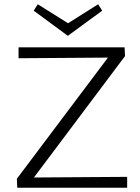

<svg xmlns="http://www.w3.org/2000/svg" viewBox="-20 -880 658 900"><path d="M298 -712 138 -830 157 -860 299 -771 440 -860 459 -830ZM576 -51V0H61L59 -42L486 -610L67 -607V-658H564L566 -617L139 -48Z"/></svg>

Font: Isabella Sans
Style: Regular
Weight: 400
Designer: Original fonts by Christian Thalmann (Catharsis Fonts), Modifications by Cristiano Sobral
Version: Version 0.002;July 12, 2020;FontCreator 13.0.0.2655 64-bit; 